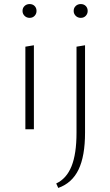

<svg xmlns="http://www.w3.org/2000/svg" viewBox="-20 -637 544 946"><path d="M105 0V-407L147 -414V0ZM126 -549Q111 -549 101 -559Q91 -569 91 -583Q91 -598 101 -607.5Q111 -617 126 -617Q141 -617 150.5 -607.5Q160 -598 160 -583Q160 -569 150.5 -559Q141 -549 126 -549ZM357 17V-407L399 -414V17Q399 132 367 198.5Q335 265 267 289L257 267Q308 243 332.5 182Q357 121 357 17ZM378 -549Q363 -549 353 -559Q343 -569 343 -583Q343 -598 353 -607.5Q363 -617 378 -617Q393 -617 402.5 -607.5Q412 -598 412 -583Q412 -569 402.5 -559Q393 -549 378 -549Z"/></svg>

Font: Ysabeau Infant ExtraLight
Style: Regular
Weight: 250
Designer: Christian Thalmann (Catharsis Fonts)
Version: Version 2.001;gftools[0.9.30]; featfreeze: ss01,ss02,lnum